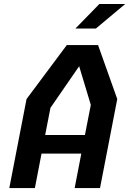

<svg xmlns="http://www.w3.org/2000/svg" viewBox="-20 -960 660 980"><path d="M27.5 0H158L192 -176H395L361 0H490.5L578.5 -454.5L480.5 -730H321L115.5 -454.5ZM210.5 -271 237.5 -409.5 384 -622 443.5 -424.5 413.5 -271ZM365 -814.5 487 -939.5H619L469.5 -814.5Z"/></svg>

Font: Monaspace Krypton SemiBold
Style: Italic
Weight: 600
Italic angle: -11°
Designer: Riley Cran & the Lettermatic Team
Foundry: Lettermatic
Version: Version 1.101 (Monaspace Krypton)